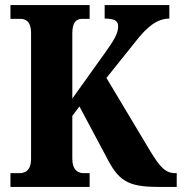

<svg xmlns="http://www.w3.org/2000/svg" viewBox="-20 -734 741 754"><path d="M21 0H332V-54H309C284 -54 264 -68 264 -111V-279L292 -316L397 -119C444 -27 477 0 601 0H674V-54H669C630 -54 609 -77 571 -139L398 -428L515 -574C555 -625 595 -661 645 -661V-714H391V-661C430 -661 444 -652 444 -631C444 -601 426 -574 392 -526L264 -347V-603C264 -646 279 -660 303 -660H332V-714H21V-660H60C84 -660 102 -646 102 -605V-110C102 -67 82 -54 56 -54H21Z"/></svg>

Font: Noto Serif Condensed ExtraBold
Style: Regular
Weight: 800
Width: 3
Designer: Monotype Design Team
Foundry: Monotype Imaging Inc.
Version: Version 2.013